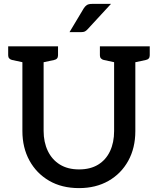

<svg xmlns="http://www.w3.org/2000/svg" viewBox="-20 -957 811 986"><path d="M386 9Q297 9 232 -29Q167 -67 131 -133Q95 -199 95 -284V-719H204V-285Q204 -227 225.5 -182Q247 -137 287.5 -112Q328 -87 386 -87Q444 -87 484 -111.5Q524 -136 545 -180.5Q566 -225 566 -284V-719H675V-284Q675 -197 638.5 -131Q602 -65 537 -28Q472 9 386 9ZM123 -719 112 -634 42 -649Q33 -651 27.5 -657Q22 -663 22 -673V-719ZM278 -719V-673Q278 -663 273 -657Q268 -651 258 -649L188 -634L177 -719ZM595 -719 583 -634 513 -649Q504 -651 498.5 -657Q493 -663 493 -673V-719ZM749 -719V-673Q749 -663 744 -657Q739 -651 729 -649L659 -634L648 -719ZM337 -792 410 -914Q417 -925 426 -931Q435 -937 453 -937H550L431 -808Q423 -799 416 -795.5Q409 -792 397 -792Z"/></svg>

Font: Aleo Medium
Style: Regular
Weight: 500
Designer: Alessio Laiso
Foundry: Alessio Laiso
Version: Version 2.001;gftools[0.9.29]